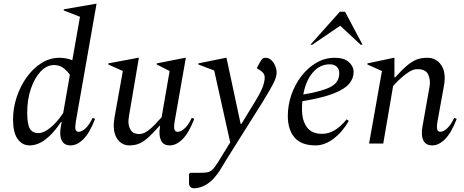

<svg xmlns="http://www.w3.org/2000/svg" viewBox="-20 -770 2487 1030"><path d="M139 10Q99 10 74.5 -24.5Q50 -59 50 -128Q50 -190 69.5 -249Q89 -308 123.5 -356Q158 -404 203 -432Q248 -460 299 -460Q335 -460 368 -447L409 -680L322 -714V-720L495 -750H498L387 -119Q382 -89 385 -76Q388 -63 402 -63Q419 -63 439 -81.5Q459 -100 477 -138L490 -132Q461 -57 427.5 -23.5Q394 10 359 10Q324 10 311 -17Q298 -44 306 -89L311 -115H307Q223 10 139 10ZM126 -167Q126 -104 140 -80Q154 -56 186 -56Q215 -56 251 -85.5Q287 -115 319 -164L355 -369Q334 -397 314.5 -409Q295 -421 270 -421Q230 -421 197.5 -386Q165 -351 145.5 -293.5Q126 -236 126 -167Z M674 10Q637 10 613.5 -19Q590 -48 590 -98Q590 -108 591.5 -118Q593 -128 594 -138L639 -389L561 -424V-430L721 -460H725L673 -154Q669 -129 669 -118Q669 -90 682.5 -70.5Q696 -51 727 -51Q748 -51 769.5 -66Q791 -81 811 -102Q831 -123 847 -141L890 -389L821 -424V-430L973 -460H977L917 -119Q912 -89 915.5 -76Q919 -63 934 -63Q951 -63 971 -81.5Q991 -100 1009 -138L1022 -132Q993 -57 959.5 -23.5Q926 10 891 10Q856 10 843.5 -17Q831 -44 838 -89L839 -95H836Q802 -57 777 -34Q752 -11 728.5 -0.5Q705 10 674 10Z M1022 240Q994 240 994 211V163L1001 157H1049Q1074 157 1088.5 155Q1103 153 1113.5 145Q1124 137 1136.5 119.5Q1149 102 1168 70L1215 -6L1129 -392L1044 -424V-430L1192 -460H1195L1271 -105H1275L1347 -223Q1380 -277 1390 -305.5Q1400 -334 1400 -353Q1400 -369 1392 -378.5Q1384 -388 1372 -395L1359 -403V-407L1375 -437Q1383 -451 1388.5 -455.5Q1394 -460 1405 -460Q1422 -460 1435.5 -447.5Q1449 -435 1456.5 -416.5Q1464 -398 1464 -381Q1464 -357 1446.5 -322.5Q1429 -288 1392 -228L1199 79Q1185 102 1176 117Q1167 132 1157.5 147Q1148 162 1130 183Q1105 212 1076 226Q1047 240 1022 240Z M1673 10Q1596 10 1560 -32.5Q1524 -75 1524 -148Q1524 -207 1543.5 -262.5Q1563 -318 1597.5 -362.5Q1632 -407 1677.5 -433.5Q1723 -460 1776 -460Q1826 -460 1851.5 -437Q1877 -414 1877 -383Q1877 -349 1853 -320.5Q1829 -292 1769.5 -268.5Q1710 -245 1602 -227Q1600 -207 1600 -185Q1600 -124 1626 -88Q1652 -52 1708 -52Q1741 -52 1773 -70Q1805 -88 1839 -129H1841L1851 -121Q1817 -62 1769.5 -26Q1722 10 1673 10ZM1749 -425Q1695 -425 1657.5 -380.5Q1620 -336 1607 -263Q1682 -276 1724 -291Q1766 -306 1783 -326.5Q1800 -347 1800 -378Q1800 -398 1787 -411.5Q1774 -425 1749 -425ZM1645 -530 1803 -707H1831L1925 -530H1915L1805 -632L1655 -530Z M1960 0 2029 -389 1951 -424V-430L2093 -460H2096V-355H2100Q2135 -394 2162 -417Q2189 -440 2214 -450Q2239 -460 2272 -460Q2321 -460 2347.5 -420Q2374 -380 2362 -312L2327 -119Q2322 -89 2325.5 -76Q2329 -63 2342 -63Q2359 -63 2379 -81.5Q2399 -100 2417 -138L2430 -132Q2401 -57 2367.5 -23.5Q2334 10 2299 10Q2264 10 2251 -17Q2238 -44 2246 -89L2285 -309Q2290 -344 2276.5 -371.5Q2263 -399 2219 -399Q2197 -399 2173.5 -384Q2150 -369 2128 -348.5Q2106 -328 2089 -309L2036 0Z"/></svg>

Font: Spectral
Style: Italic
Weight: 400
Italic angle: -10°
Designer: Jean-Baptiste Levee
Foundry: Production Type
Version: Version 2.001